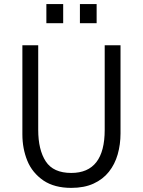

<svg xmlns="http://www.w3.org/2000/svg" viewBox="-20 -912 700 942"><path d="M89.8 0ZM89.8 0ZM329.6 9.8Q247.6 9.8 193.8 -25.9Q138.2 -64 114 -123.5Q89.8 -183.1 89.8 -252.9V-689.9H167.5V-274.9Q167.5 -176.8 204.6 -120.1Q241.7 -63.5 329.6 -63.5Q493.7 -63.5 493.7 -274.9V-689.9H571.3V-257.8Q571.3 -203.1 557.4 -154.5Q543.5 -106 514.2 -69.1Q484.9 -32.2 439 -11.2Q393.1 9.8 329.6 9.8ZM290 -798.3H207.5V-892.1H290ZM454.1 -798.3H372.1V-892.1H454.1Z"/></svg>

Font: Acari Sans
Style: Regular
Weight: 400
Designer: Alfredo Marco Pradil and Stefan Peev
Foundry: Hanken Design Co.
Version: Version 1.045;February 4, 2021;FontCreator 13.0.0.2655 64-bi